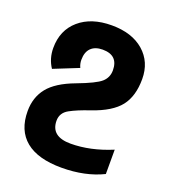

<svg xmlns="http://www.w3.org/2000/svg" viewBox="-134 -824 830 933"><g transform="rotate(20 281.0 -357.0)"><path d="M54.2 -523.9Q54.2 -615.7 116.9 -669.9Q179.7 -724.1 284.7 -724.1Q389.6 -724.1 450.9 -670.7Q512.2 -617.2 512.2 -528.8Q512.2 -440.4 471.2 -387.9Q430.2 -335.4 329.1 -300.8Q266.1 -279.8 228 -258.8Q189.9 -237.8 189.9 -196.8Q190.4 -115.2 292 -115.2Q393.6 -115.2 503.9 -161.1V-35.2Q412.1 9.8 290 9.8Q168 9.8 105 -41.7Q42 -93.3 42 -192.9Q42 -264.2 82 -314.2Q122.1 -364.3 215.8 -399.4Q309.6 -434.6 336.7 -458.7Q363.8 -482.9 363.8 -520Q363.8 -598.1 283.2 -598.1Q244.6 -598.1 223.4 -577.4Q202.1 -556.6 202.1 -516.1Q202.1 -495.6 210.9 -477.1L83 -425.8Q54.2 -469.2 54.2 -523.9Z"/></g></svg>

Font: NotoSans-Bold
Style: Bold
Weight: 700
Designer: Monotype Design team
Foundry: Monotype Imaging Inc.
Version: Version 1.04